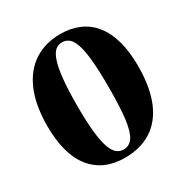

<svg xmlns="http://www.w3.org/2000/svg" viewBox="-173 -895 1014 1049"><g transform="rotate(-30 333.5 -370.5)"><path d="M318.5 10.5Q251.5 10.5 199 -12.8Q146.5 -36 110 -81.5Q73.5 -127 55 -195Q36.5 -263 36.5 -352.5Q37 -486 76 -574.8Q115 -663.5 185 -708Q255 -752.5 348.5 -752.5Q414 -752.5 466.2 -730Q518.5 -707.5 555.2 -662Q592 -616.5 611.2 -548.5Q630.5 -480.5 630.5 -389Q630.5 -257 593.8 -168Q557 -79 487 -34.2Q417 10.5 318.5 10.5ZM335 -32.5Q370.5 -32.5 392.2 -63.2Q414 -94 423.8 -167Q433.5 -240 433.5 -367Q433.5 -474.5 426.8 -541.8Q420 -609 407 -645.2Q394 -681.5 375.5 -695Q357 -708.5 333 -708.5Q310.5 -708.5 292.2 -693.5Q274 -678.5 261 -641Q248 -603.5 240.8 -536.5Q233.5 -469.5 233.5 -365.5Q233.5 -268 240.2 -203.5Q247 -139 259.8 -101.5Q272.5 -64 291.5 -48.2Q310.5 -32.5 335 -32.5Z"/></g></svg>

Font: Merriweather 96pt Black
Style: Regular
Weight: 900
Version: Version 2.100